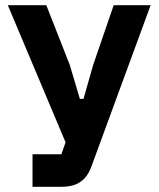

<svg xmlns="http://www.w3.org/2000/svg" viewBox="-20 -718 611 738"><path d="M105 0V-125H216L232 -171L10 -698H158L248 -469L287 -338H301L338 -468L417 -698H559L331 -77Q321 -50 305.5 -33Q290 -16 268 -8Q246 0 216 0Z"/></svg>

Font: IBM Plex Sans Condensed
Style: Bold
Weight: 700
Width: 3
Designer: Mike Abbink, Paul van der Laan, Pieter van Rosmalen
Foundry: Bold Monday
Version: Version 3.201